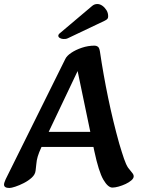

<svg xmlns="http://www.w3.org/2000/svg" viewBox="-35 -921 705 955"><path d="M12 14Q-15 14 -15 -3Q-15 -11 -7 -29L290 -628Q297 -643 319 -658Q341 -673 372 -683.5Q403 -694 436 -694Q444 -694 451.5 -689Q459 -684 462 -665Q479 -550 503 -434Q527 -318 558 -207Q572 -160 582 -131Q592 -102 602 -87Q613 -72 621.5 -62.5Q630 -53 630 -44Q630 -34 618.5 -24Q607 -14 590 -6Q573 2 555 7Q537 12 524 12Q502 12 479 -27.5Q456 -67 434 -170L347 -587L366 -599L171 -189Q158 -161 152.5 -142Q147 -123 146 -107.5Q145 -92 142 -72Q140 -53 123 -37.5Q106 -22 83.5 -10.5Q61 1 41 7.5Q21 14 12 14ZM138 -190V-265H510V-190ZM263 -756Q255 -750 255 -743Q255 -736 263.5 -731.5Q272 -727 281 -727Q286 -727 291.5 -727.5Q297 -728 303 -731L486 -818Q496 -823 499.5 -827.5Q503 -832 503 -840Q503 -857 494.5 -870.5Q486 -884 474 -892.5Q462 -901 449 -901Q435 -901 424 -892Z"/></svg>

Font: Alkatra
Style: Regular
Weight: 400
Designer: Suman Bhandary
Version: Version 1.100;gftools[0.9.22]